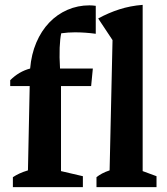

<svg xmlns="http://www.w3.org/2000/svg" viewBox="-20 -770 687 790"><path d="M22 -416V-440Q40 -458 60.5 -470Q81 -482 104 -488Q109 -547 129.5 -595Q150 -643 182.5 -677Q215 -711 257.5 -729.5Q300 -748 348 -748Q354 -748 360.5 -747.5Q367 -747 374 -746V-631Q352 -634 330.5 -635.5Q309 -637 288 -637Q274 -637 260 -636Q246 -635 232 -633Q227 -611 225.5 -573.5Q224 -536 227 -488H362L355 -416ZM231 -455V-66L321 -45V0H33V-41Q45 -49 60 -56Q75 -63 95 -69L103 -455ZM377 0V-41Q387 -49 400 -56Q413 -63 431 -69L443 -605L384 -694Q426 -717 471 -731.5Q516 -746 567 -750V-66L624 -45V0Z"/></svg>

Font: Piazzolla 24pt
Style: Bold
Weight: 700
Designer: Juan Pablo del Peral
Foundry: Huerta Tipografica
Version: Version 2.005